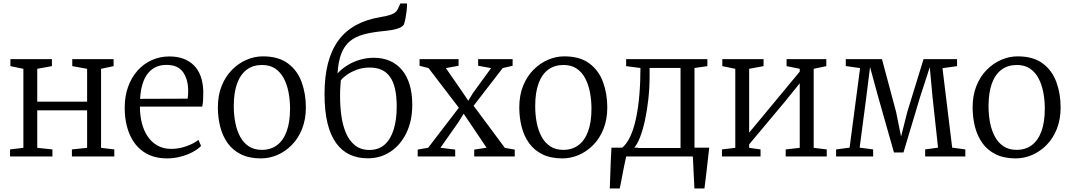

<svg xmlns="http://www.w3.org/2000/svg" viewBox="-20 -880 6020 1080"><path d="M36.5 0V-39.5L111.5 -48.5V-493L38.5 -508V-547.5H272V-508L189.5 -493V-308H470V-493L386.5 -508V-547.5H619V-508L548.5 -493V-48.5L623 -39.5V0H384.5V-39.5L470 -48.5V-259.5H189.5V-48.5L275 -39.5V0Z M920 11Q842.5 11 789.2 -25Q736 -61 708.8 -125.5Q681.5 -190 681.5 -274.5Q681.5 -339.5 700.8 -392.5Q720 -445.5 754.2 -483.5Q788.5 -521.5 834.2 -542Q880 -562.5 932.5 -562.5Q1020.5 -562.5 1070.5 -512.5Q1120.5 -462.5 1123.5 -366.5Q1123.5 -338 1122.5 -317.2Q1121.5 -296.5 1117.5 -280.5H767Q767 -231 778 -187.8Q789 -144.5 811 -112Q833 -79.5 866.2 -61Q899.5 -42.5 943.5 -42.5Q986.5 -42.5 1029.8 -58Q1073 -73.5 1096 -93.5L1111 -59Q1092 -39.5 1061.8 -23.8Q1031.5 -8 994.5 1.5Q957.5 11 920 11ZM768 -324 1035.5 -325Q1037 -333.5 1037.8 -346.8Q1038.5 -360 1038.5 -369Q1038.5 -432.5 1010 -473.8Q981.5 -515 916 -515Q884.5 -515 858.8 -503.8Q833 -492.5 813.5 -469.2Q794 -446 782.5 -410Q771 -374 768 -324Z M1205.5 -276Q1205.5 -344 1227 -397.2Q1248.5 -450.5 1285 -487.2Q1321.5 -524 1366.5 -543.5Q1411.5 -563 1458.5 -563Q1546.5 -563 1599.8 -523.2Q1653 -483.5 1676.8 -418Q1700.5 -352.5 1700.5 -276Q1700.5 -208.5 1679.2 -155Q1658 -101.5 1621.5 -64.5Q1585 -27.5 1540 -8.2Q1495 11 1448 11Q1382 11 1335.5 -12Q1289 -35 1260.5 -75Q1232 -115 1218.8 -166.8Q1205.5 -218.5 1205.5 -276ZM1453 -37Q1502.5 -37 1538 -63.2Q1573.5 -89.5 1592.5 -141.2Q1611.5 -193 1611.5 -269Q1611.5 -318 1602.8 -362.2Q1594 -406.5 1575.5 -440.8Q1557 -475 1527.2 -494.8Q1497.5 -514.5 1454 -514.5Q1404 -514.5 1368.5 -488.5Q1333 -462.5 1314 -411Q1295 -359.5 1295 -283Q1295 -233.5 1303.8 -189.2Q1312.5 -145 1331.2 -110.5Q1350 -76 1380.2 -56.5Q1410.5 -37 1453 -37Z M2048.5 10.5Q1992.5 10.5 1947.8 -10.2Q1903 -31 1871 -74.8Q1839 -118.5 1822.2 -187Q1805.5 -255.5 1805.5 -351Q1805.5 -449.5 1825 -524.5Q1844.5 -599.5 1883.5 -652.5Q1922.5 -705.5 1981.2 -738Q2040 -770.5 2118.5 -783.5Q2156.5 -789.5 2182.8 -799.2Q2209 -809 2218 -829.5L2232 -860.5H2269.5Q2269.5 -838 2267 -816.8Q2264.5 -795.5 2260.8 -776.5Q2257 -757.5 2252 -742Q2244 -730.5 2227.5 -723.2Q2211 -716 2188 -712Q2165 -708 2136 -705Q2072.5 -699 2026 -686.5Q1979.5 -674 1948.5 -648.5Q1917.5 -623 1900.2 -579.2Q1883 -535.5 1878.5 -467Q1903 -493.5 1935 -513.2Q1967 -533 2005 -544Q2043 -555 2082.5 -555Q2132.5 -555 2172.5 -537.8Q2212.5 -520.5 2241 -486.5Q2269.5 -452.5 2284.2 -403.5Q2299 -354.5 2299 -291Q2299 -200.5 2266.2 -132.8Q2233.5 -65 2177 -27.2Q2120.5 10.5 2048.5 10.5ZM2058.5 -36.5Q2109.5 -36.5 2143.2 -66.2Q2177 -96 2194.2 -150.8Q2211.5 -205.5 2211.5 -280Q2211.5 -338.5 2202 -380.2Q2192.5 -422 2173.2 -448.5Q2154 -475 2125.8 -487.5Q2097.5 -500 2059 -500Q2020.5 -500 1987.2 -487.8Q1954 -475.5 1930.5 -458.8Q1907 -442 1897 -427.5Q1896 -412.5 1894.8 -397.5Q1893.5 -382.5 1893.2 -367Q1893 -351.5 1893 -334.5Q1893 -281.5 1900.2 -228.8Q1907.5 -176 1925.8 -132.5Q1944 -89 1976.5 -62.8Q2009 -36.5 2058.5 -36.5Z M2388.5 -49 2561 -274 2390.5 -497 2340 -510V-547.5H2559.5V-510L2488 -497L2583.5 -359L2614 -313L2641 -357.5L2742.5 -497L2669.5 -510V-547.5H2863.5V-510L2807.5 -497L2644 -285L2820 -48L2875.5 -38.5V0H2647.5V-38.5L2717 -49L2621.5 -191L2588 -240.5L2558.5 -192.5L2457.5 -49L2540.5 -38.5V0H2329.5V-38.5Z M2901 -276Q2901 -344 2922.5 -397.2Q2944 -450.5 2980.5 -487.2Q3017 -524 3062 -543.5Q3107 -563 3154 -563Q3242 -563 3295.2 -523.2Q3348.5 -483.5 3372.2 -418Q3396 -352.5 3396 -276Q3396 -208.5 3374.8 -155Q3353.5 -101.5 3317 -64.5Q3280.5 -27.5 3235.5 -8.2Q3190.5 11 3143.5 11Q3077.5 11 3031 -12Q2984.5 -35 2956 -75Q2927.5 -115 2914.2 -166.8Q2901 -218.5 2901 -276ZM3148.5 -37Q3198 -37 3233.5 -63.2Q3269 -89.5 3288 -141.2Q3307 -193 3307 -269Q3307 -318 3298.2 -362.2Q3289.5 -406.5 3271 -440.8Q3252.5 -475 3222.8 -494.8Q3193 -514.5 3149.5 -514.5Q3099.5 -514.5 3064 -488.5Q3028.5 -462.5 3009.5 -411Q2990.5 -359.5 2990.5 -283Q2990.5 -233.5 2999.2 -189.2Q3008 -145 3026.8 -110.5Q3045.5 -76 3075.8 -56.5Q3106 -37 3148.5 -37Z M3462.5 0V-47.5L3478 -48Q3504.5 -68.5 3524.5 -110.8Q3544.5 -153 3557.2 -212.2Q3570 -271.5 3576.2 -344Q3582.5 -416.5 3582.5 -497.5L3502 -508V-547.5H3959V-508L3886.5 -497.5V0ZM3546 -47.5H3808V-498H3634V-451Q3634 -386.5 3627 -322.8Q3620 -259 3608 -203.8Q3596 -148.5 3580 -107.5Q3564 -66.5 3546 -47.5ZM3410 180Q3411.5 142 3412.8 104Q3414 66 3415.5 27.2Q3417 -11.5 3419.5 -49.5H3571L3504 -7.5Q3499.5 11.5 3494 38.5Q3488.5 65.5 3483 93.5Q3477.5 121.5 3473.2 144.8Q3469 168 3466 180ZM3886 180Q3885 157.5 3883.8 134.2Q3882.5 111 3881.5 88.2Q3880.5 65.5 3879.5 43.2Q3878.5 21 3877 -0.5L3830 -49.5H3969.5Q3967 -26.5 3964.2 -3.8Q3961.5 19 3959 42.2Q3956.5 65.5 3953.8 88.5Q3951 111.5 3948.2 134.5Q3945.5 157.5 3942.5 180Z M4041 0V-39.5L4116 -48.5V-493L4043 -508V-547.5H4275V-508L4194 -493V-134L4270.5 -226L4478.5 -477V-493L4404.5 -508V-547.5H4628V-508L4557 -493V-48.5L4630.5 -39.5V0H4399.5V-39.5L4478.5 -48.5V-411.5L4394.5 -307.5L4194 -68V-48.5L4258 -39.5V0Z M4683 0V-39.5L4759 -49.5L4818 -497L4737.5 -508.5V-547.5H4941L5020.5 -250.5L5048.5 -112L5083.5 -250.5L5175 -547.5H5363.5V-508L5281.5 -496.5L5336 -49.5L5410 -39.5V0H5184V-39.5L5256.5 -49.5L5225.5 -334L5210 -502L5156 -336L5062 -22.5H5008.5L4919.5 -336L4874 -502.5L4853 -334.5L4815.5 -49.5L4891.5 -39.5V0Z M5451 -276Q5451 -344 5472.5 -397.2Q5494 -450.5 5530.5 -487.2Q5567 -524 5612 -543.5Q5657 -563 5704 -563Q5792 -563 5845.2 -523.2Q5898.5 -483.5 5922.2 -418Q5946 -352.5 5946 -276Q5946 -208.5 5924.8 -155Q5903.5 -101.5 5867 -64.5Q5830.5 -27.5 5785.5 -8.2Q5740.5 11 5693.5 11Q5627.5 11 5581 -12Q5534.5 -35 5506 -75Q5477.5 -115 5464.2 -166.8Q5451 -218.5 5451 -276ZM5698.5 -37Q5748 -37 5783.5 -63.2Q5819 -89.5 5838 -141.2Q5857 -193 5857 -269Q5857 -318 5848.2 -362.2Q5839.5 -406.5 5821 -440.8Q5802.5 -475 5772.8 -494.8Q5743 -514.5 5699.5 -514.5Q5649.5 -514.5 5614 -488.5Q5578.5 -462.5 5559.5 -411Q5540.5 -359.5 5540.5 -283Q5540.5 -233.5 5549.2 -189.2Q5558 -145 5576.8 -110.5Q5595.5 -76 5625.8 -56.5Q5656 -37 5698.5 -37Z"/></svg>

Font: Merriweather 36pt Light
Style: Regular
Weight: 300
Designer: Eben Sorkin
Foundry: Eben Sorkin
Version: Version 2.100